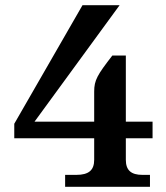

<svg xmlns="http://www.w3.org/2000/svg" viewBox="-20 -720 640 740"><path d="M35 -243V-187H343V-104C343 -64 322 -46 274 -46H231V0H558V-46H529C485 -46 465 -64 465 -104V-187H568V-251H465V-506H413C355 -431 343 -411 343 -367V-251H113L441 -700H298Z"/></svg>

Font: LT Superior Serif Semibold
Style: Regular
Weight: 600
Designer: Daniel Lyons
Foundry: LyonsType
Version: Version 2.120;FEAKit 1.0